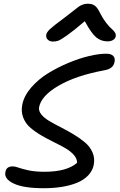

<svg xmlns="http://www.w3.org/2000/svg" viewBox="-20 -997 639 1026"><path d="M263.2 -774.9Q245.1 -774.9 234.9 -785.6Q224.6 -796.4 227.1 -812Q229.5 -824.7 246.8 -841.3Q264.2 -857.9 325.2 -902.8Q344.2 -917 367.7 -935.8Q391.1 -954.6 399.7 -960.7Q408.2 -966.8 420.9 -971.9Q433.6 -977.1 448.2 -977.1Q472.7 -977.1 486.8 -966.6Q501 -956.1 515.1 -926.8Q529.8 -897.5 547.4 -875Q564.9 -852.5 576.2 -843.3Q587.4 -834 594 -823.7Q600.6 -813.5 598.1 -801.8Q596.2 -790.5 584 -783.2Q571.8 -775.9 555.2 -775.9Q520 -775.9 494.1 -797.4Q468.3 -818.8 433.1 -883.8Q375 -834 339.4 -808.8Q303.7 -783.7 291 -779.3Q278.3 -774.9 263.2 -774.9ZM213.9 8.8Q106 8.8 53.5 -16.1Q1 -41 8.8 -77.1Q13.2 -107.9 47.9 -107.9Q61 -107.9 80.3 -100.8Q99.6 -93.8 134 -86.4Q168.5 -79.1 217.8 -79.1Q337.4 -79.1 392.1 -127Q392.1 -149.4 374 -169.7Q356 -189.9 327.6 -206.1Q299.3 -222.2 265.4 -238.8Q231.4 -255.4 199 -274.4Q166.5 -293.5 141.1 -315.7Q115.7 -337.9 103.8 -369.4Q91.8 -400.9 99.1 -438Q108.4 -484.9 146.5 -529.1Q184.6 -573.2 236.1 -605Q287.6 -636.7 345.9 -661.1Q404.3 -685.5 456.8 -697.8Q509.3 -710 546.9 -710Q574.7 -710 585.7 -697.5Q596.7 -685.1 591.8 -665Q585.4 -628.9 536.1 -621.1Q386.2 -593.3 293.5 -539.3Q200.7 -485.4 189 -424.8Q185.1 -404.8 200.7 -385.5Q216.3 -366.2 244.1 -349.9Q272 -333.5 306.2 -316.2Q340.3 -298.8 374 -278.6Q407.7 -258.3 434.3 -235.8Q460.9 -213.4 474.4 -182.4Q487.8 -151.4 481 -116.2Q474.6 -84 450.9 -59.3Q427.2 -34.7 390.9 -20Q354.5 -5.4 310.1 1.7Q265.6 8.8 213.9 8.8Z"/></svg>

Font: Shantell Sans Normal
Style: Italic
Weight: 400
Italic angle: -11.31°
Designer: Stephen Nixon, Anya Danilova, Shantell Martin
Foundry: Arrow Type
Version: Version 1.006;[559af2be0]